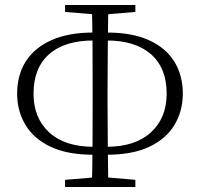

<svg xmlns="http://www.w3.org/2000/svg" viewBox="-20 -753 806 773"><path d="M49 -376Q49 -451 84 -506Q119 -561 187.5 -591.5Q256 -622 356 -622H379V-590H357Q240 -590 177.5 -534.5Q115 -479 115 -376Q115 -278 178 -220Q241 -162 357 -162H379V-130H356Q251 -130 183 -162.5Q115 -195 82 -251Q49 -307 49 -376ZM386 -130V-162H409Q524 -162 587.5 -220Q651 -278 651 -376Q651 -479 588 -534.5Q525 -590 409 -590H386V-622H410Q511 -622 579 -591.5Q647 -561 681.5 -505.5Q716 -450 716 -376Q716 -307 683 -251Q650 -195 582 -162.5Q514 -130 409 -130ZM350 0Q352 -83 352.5 -168Q353 -253 353 -336V-393Q353 -479 352.5 -563.5Q352 -648 350 -733H416Q415 -649 414 -565Q413 -481 413 -395V-336Q413 -254 414 -168.5Q415 -83 416 0ZM242 -705V-733H525V-705L395 -694H373ZM242 0V-29L374 -40H396L525 -29V0Z"/></svg>

Font: Source Han Serif JP VF
Style: Regular
Weight: 250
Designer: Ryoko NISHIZUKA 西塚涼子 (kana & ideographs); Frank Grießhammer (Latin, Greek & Cyrillic); Wenlong ZHANG 张文龙 (bopomofo); San
Foundry: Adobe
Version: Version 2.001;hotconv 1.1.0;makeotfexe 2.6.0